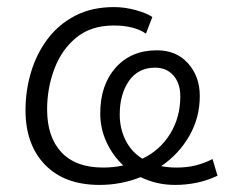

<svg xmlns="http://www.w3.org/2000/svg" viewBox="-20 -514 655 542"><path d="M261 8Q162 8 107 -49Q52 -106 52 -203Q52 -258 67.5 -310Q83 -362 114 -403.5Q145 -445 192 -469.5Q239 -494 302 -494Q332 -494 363 -485.5Q394 -477 410 -466L392 -419Q359 -442 301 -442Q237 -442 195.5 -408Q154 -374 133.5 -319.5Q113 -265 113 -205Q113 -127 153.5 -84Q194 -41 271 -41Q301 -41 328 -47Q298 -75 280.5 -113Q263 -151 263 -194Q263 -274 306.5 -323Q350 -372 423 -372Q478 -372 511 -335Q544 -298 544 -243Q544 -182 514.5 -130.5Q485 -79 435 -45Q456 -41 478 -41Q508 -41 532 -47Q556 -53 580 -65L594 -18Q540 8 474 8Q422 8 377 -14Q322 8 261 8ZM318 -191Q318 -151 334.5 -118Q351 -85 382 -66Q432 -90 460.5 -136.5Q489 -183 489 -242Q489 -279 469.5 -301Q450 -323 418 -323Q370 -323 344 -285.5Q318 -248 318 -191Z"/></svg>

Font: Nunito Sans Light
Style: Italic
Weight: 300
Italic angle: -9°
Designer: Vernon Adams
Foundry: Vernon Adams
Version: Version 3.006; ttfautohint (v1.8.3)